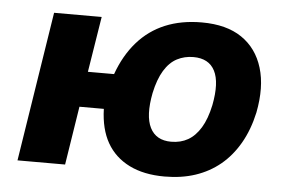

<svg xmlns="http://www.w3.org/2000/svg" viewBox="-43 -573 961 643"><g transform="rotate(5 437.5 -251.5)"><path d="M531 11Q461 11 412 -13.5Q363 -38 337 -83.5Q311 -129 309 -197H227L196 0H36L115 -503H275L245 -316H333Q356 -380 395 -424.5Q434 -469 488 -491.5Q542 -514 611 -514Q694 -514 745.5 -479Q797 -444 816.5 -380Q836 -316 819 -229Q806 -170 780 -125Q754 -80 717.5 -50Q681 -20 634.5 -4.5Q588 11 531 11ZM543 -107Q575 -107 599.5 -121Q624 -135 642 -164.5Q660 -194 670 -241Q685 -318 665 -357Q645 -396 593 -396Q563 -396 538 -383Q513 -370 495 -340.5Q477 -311 467 -264Q452 -187 472 -147Q492 -107 543 -107Z"/></g></svg>

Font: Nunito Sans 7pt SemiCondensed ExtraBold
Style: Italic
Weight: 800
Width: 4
Italic angle: -9°
Designer: Vernon Adams
Foundry: Vernon Adams
Version: Version 3.101;gftools[0.9.27]